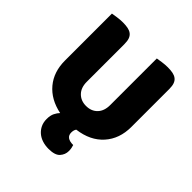

<svg xmlns="http://www.w3.org/2000/svg" viewBox="-220 -758 1104 1104"><g transform="rotate(45 332.0 -206.5)"><path d="M256 9Q164 -10 113 -71Q62 -132 62 -224V-606Q73 -608 97 -611.5Q121 -615 143 -615Q166 -615 183.5 -611.5Q201 -608 213 -599Q225 -590 231 -574Q237 -558 237 -532V-227Q237 -179 263.5 -152Q290 -125 332 -125Q375 -125 401 -152Q427 -179 427 -227V-606Q438 -608 462 -611.5Q486 -615 508 -615Q531 -615 548.5 -611.5Q566 -608 578 -599Q590 -590 596 -574Q602 -558 602 -532V-224Q602 -128 546 -65Q490 -2 389 11Q380 23 380 43Q380 86 439 86Q442 95 444 105Q446 115 446 128Q446 157 426 179.5Q406 202 354 202Q327 202 303.5 194.5Q280 187 262.5 172Q245 157 235 136Q225 115 225 88Q225 59 234.5 40Q244 21 256 9Z"/></g></svg>

Font: Baloo
Style: Regular
Weight: 400
Designer: Sarang Kulkarni and Ek Type
Foundry: Ek Type
Version: Version 1.443;PS 1.000;hotconv 16.6.51;makeotf.lib2.5.65220;